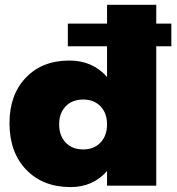

<svg xmlns="http://www.w3.org/2000/svg" viewBox="-20 -762 728 789"><path d="M684.1 -665V-571.8H622.1V1H419.9V-59.1Q361.8 6.8 270 6.8Q156.2 6.8 87.6 -64.7Q19 -136.2 19 -255.9Q19 -372.6 86.2 -442.9Q153.3 -513.2 265.1 -513.2Q360.4 -513.2 419.9 -445.8V-571.8H258.8V-665H419.9V-742.2H622.1V-665ZM321.8 -147.9Q366.2 -147.9 393.1 -176.3Q419.9 -204.6 419.9 -251Q419.9 -296.9 393.1 -325Q366.2 -353 321.8 -353Q276.9 -353 250 -325.2Q223.1 -297.4 223.1 -251Q223.1 -204.1 250 -176Q276.9 -147.9 321.8 -147.9Z"/></svg>

Font: Montserrat-Arabic ExtraBold
Style: Regular
Weight: 800
Designer: Mohamed Gaber
Foundry: Kief Type Foundry
Version: Version 5.008;PS 005.008;hotconv 1.0.88;makeotf.lib2.5.64775